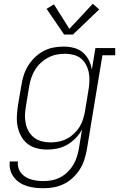

<svg xmlns="http://www.w3.org/2000/svg" viewBox="-20 -785 640 1018"><path d="M212 213Q189 213 166.5 210.5Q144 208 123 201.5Q102 195 84 183Q66 171 53 154Q40 137 34.5 115Q29 93 32 71H75Q73 88 77.5 104Q82 120 92 132.5Q102 145 116 153.5Q130 162 145.5 166.5Q161 171 178 173Q195 175 212 175Q234 175 256.5 170.5Q279 166 300 155Q321 144 338.5 127Q356 110 368 90Q380 70 387 48.5Q394 27 398 4L415 -98Q401 -73 380.5 -52Q360 -31 335.5 -17Q311 -3 283.5 2.5Q256 8 229 8Q229 8 229 8Q229 8 229 8Q201 8 174 1Q147 -6 126 -22.5Q105 -39 92 -63Q79 -87 73.5 -113.5Q68 -140 69.5 -168.5Q71 -197 75 -226L94 -336Q98 -362 106.5 -388Q115 -414 130 -438Q145 -462 166 -482Q187 -502 212 -515Q237 -528 263.5 -533Q290 -538 317 -538Q346 -538 372.5 -531Q399 -524 419 -507Q439 -490 451 -466Q463 -442 467 -416L486 -530H591V-492H523L440 11Q435 37 426.5 63.5Q418 90 402.5 114Q387 138 365.5 158Q344 178 318.5 190.5Q293 203 266 208Q239 213 212 213ZM249 -30Q270 -30 292.5 -34.5Q315 -39 335 -49.5Q355 -60 372.5 -76.5Q390 -93 402 -112.5Q414 -132 420.5 -153.5Q427 -175 431 -197L449 -307Q453 -330 454 -353.5Q455 -377 451 -399Q447 -421 436.5 -441Q426 -461 409.5 -474.5Q393 -488 370.5 -494Q348 -500 325 -500Q302 -500 279.5 -495.5Q257 -491 236 -480Q215 -469 197 -452.5Q179 -436 166.5 -416Q154 -396 146.5 -374Q139 -352 135 -329L117 -219Q113 -196 112.5 -172.5Q112 -149 117 -127Q122 -105 133.5 -86Q145 -67 162.5 -54Q180 -41 202.5 -35.5Q225 -30 249 -30ZM320 -602 227 -738 266 -762 348 -632 472 -765 506 -735 367 -602Z"/></svg>

Font: Iosevka Slab XLtExObl
Style: Regular
Weight: 200
Width: 7
Italic angle: -9°
Monospace: yes
Designer: Belleve Invis
Foundry: Belleve Invis
Version: Version 11.1.1; ttfautohint (v1.8.3)